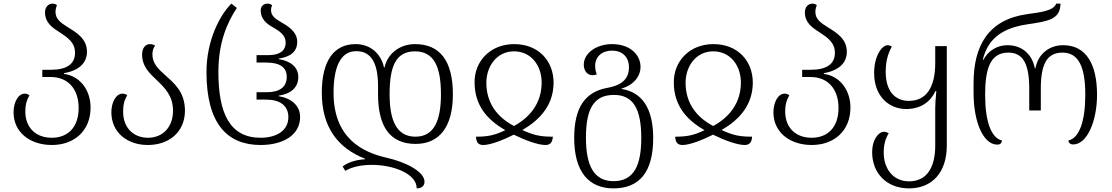

<svg xmlns="http://www.w3.org/2000/svg" viewBox="-20 -791 6148 1062"><path d="M267 11C390 11 481 -67 481 -196C481 -296 419 -372 334 -382V-386C414 -401 461 -440 461 -505C461 -577 403 -611 353 -642C317 -664 287 -686 287 -725C287 -737 290 -750 295 -762C290 -767 281 -771 271 -771C245 -771 229 -749 229 -723C229 -666 268 -639 309 -613C351 -585 395 -558 395 -499C395 -438 351 -405 261 -405H214V-365H261C355 -365 415 -300 415 -194C415 -83 352 -29 266 -29C182 -29 120 -81 120 -175C120 -211 127 -237 143 -264C134 -271 125 -273 117 -273C80 -273 55 -224 55 -170C55 -58 147 11 267 11Z M798 11C913 11 1003 -59 1003 -179C1003 -282 944 -330 894 -375C856 -409 823 -440 823 -490C823 -510 828 -526 838 -538C832 -543 822 -547 809 -547C783 -547 766 -523 766 -490C766 -422 808 -385 850 -345C893 -303 937 -260 937 -179C937 -87 880 -29 798 -29C722 -29 661 -81 661 -173C661 -210 667 -237 684 -264C675 -271 666 -273 658 -273C621 -273 596 -224 596 -170C596 -58 684 11 798 11Z M1421 11C1545 11 1640 -43 1640 -144C1640 -205 1594 -247 1522 -259V-262C1590 -272 1630 -308 1630 -365C1630 -418 1590 -453 1522 -464V-467C1587 -477 1624 -505 1624 -560C1624 -614 1576 -645 1537 -667C1502 -687 1479 -704 1479 -736C1479 -745 1481 -752 1485 -762C1479 -767 1471 -771 1461 -771C1436 -771 1422 -755 1422 -733C1422 -686 1454 -659 1493 -638C1528 -618 1560 -595 1560 -556C1560 -507 1523 -486 1464 -486H1399V-445H1451C1526 -445 1566 -421 1566 -365C1566 -309 1526 -281 1456 -281H1399V-240H1453C1528 -240 1575 -207 1575 -143C1575 -65 1504 -29 1422 -29C1252 -29 1188 -162 1188 -393C1188 -559 1238 -668 1290 -747L1260 -771C1194 -706 1122 -564 1122 -393C1122 -103 1240 11 1421 11Z M2279 5C2411 5 2485 -90 2485 -269C2485 -454 2414 -547 2275 -547C2193 -547 2124 -496 2107 -418H2104C2087 -496 2027 -547 1947 -547C1826 -547 1760 -454 1760 -278C1760 -89 1847 27 1999 87V90C1953 92 1905 106 1875 130L1890 154C1927 132 1978 121 2038 121C2152 121 2285 168 2285 251C2311 251 2328 238 2328 214C2328 159 2227 106 2117 81C1985 51 1825 -27 1825 -278C1825 -409 1858 -508 1950 -508C2030 -508 2071 -448 2071 -314V-270C2071 -87 2140 5 2279 5ZM2275 -507C2379 -507 2419 -425 2419 -269C2419 -119 2378 -35 2278 -35C2167 -35 2135 -137 2135 -270C2135 -423 2169 -507 2275 -507Z M2653 11C2693 11 2762 -16 2822 -46C2883 -16 2955 11 2997 11C3025 11 3036 -5 3038 -35C2974 -35 2935 -41 2869 -72C2976 -133 3041 -217 3042 -333C3042 -456 2957 -547 2824 -547C2692 -547 2603 -452 2605 -333C2606 -212 2670 -131 2775 -71C2715 -42 2677 -35 2613 -35C2614 -3 2626 11 2653 11ZM2823 -94C2730 -143 2671 -220 2670 -332C2670 -425 2728 -507 2823 -507C2918 -507 2977 -428 2976 -332C2975 -226 2918 -146 2823 -94Z M3373 251C3517 251 3593 161 3593 -28C3593 -196 3528 -282 3418 -299V-301C3491 -323 3523 -374 3523 -420C3523 -490 3463 -547 3366 -547C3277 -547 3209 -496 3209 -433C3209 -394 3234 -375 3256 -375C3265 -375 3274 -377 3281 -379C3276 -393 3272 -407 3272 -427C3272 -478 3310 -511 3366 -511C3420 -511 3459 -478 3459 -418C3459 -363 3429 -321 3339 -305C3219 -283 3156 -200 3156 -28C3156 161 3238 251 3373 251ZM3374 211C3265 211 3221 126 3221 -30C3221 -188 3264 -266 3376 -266C3483 -266 3527 -188 3527 -28C3527 123 3487 211 3374 211Z M3755 11C3795 11 3864 -16 3924 -46C3985 -16 4057 11 4099 11C4127 11 4138 -5 4140 -35C4076 -35 4037 -41 3971 -72C4078 -133 4143 -217 4144 -333C4144 -456 4059 -547 3926 -547C3794 -547 3705 -452 3707 -333C3708 -212 3772 -131 3877 -71C3817 -42 3779 -35 3715 -35C3716 -3 3728 11 3755 11ZM3925 -94C3832 -143 3773 -220 3772 -332C3772 -425 3830 -507 3925 -507C4020 -507 4079 -428 4078 -332C4077 -226 4020 -146 3925 -94Z M4470 11C4593 11 4684 -67 4684 -196C4684 -296 4622 -372 4537 -382V-386C4617 -401 4664 -440 4664 -505C4664 -577 4606 -611 4556 -642C4520 -664 4490 -686 4490 -725C4490 -737 4493 -750 4498 -762C4493 -767 4484 -771 4474 -771C4448 -771 4432 -749 4432 -723C4432 -666 4471 -639 4512 -613C4554 -585 4598 -558 4598 -499C4598 -438 4554 -405 4464 -405H4417V-365H4464C4558 -365 4618 -300 4618 -194C4618 -83 4555 -29 4469 -29C4385 -29 4323 -81 4323 -175C4323 -211 4330 -237 4346 -264C4337 -271 4328 -273 4320 -273C4283 -273 4258 -224 4258 -170C4258 -58 4350 11 4470 11Z M5008 251C5134 251 5217 165 5217 14V-536H5153V-443C5153 -308 5104 -233 5007 -233C4934 -233 4879 -283 4879 -394C4879 -470 4901 -510 4913 -534C4904 -538 4897 -541 4890 -541C4858 -541 4815 -481 4815 -388C4815 -256 4899 -188 4992 -188C5073 -188 5127 -228 5154 -287H5159C5155 -243 5153 -213 5153 -195V14C5153 135 5107 212 5008 212C4918 212 4868 139 4868 54C4868 11 4877 -25 4896 -54C4887 -59 4878 -62 4870 -62C4837 -62 4804 -15 4804 50C4804 168 4885 251 5008 251Z M5497 9C5512 9 5521 0 5522 -14C5462 -28 5429 -120 5429 -267C5429 -406 5455 -500 5557 -500C5639 -500 5673 -438 5673 -300V-180H5737V-300C5737 -437 5771 -500 5857 -500C5947 -500 5983 -419 5983 -267C5983 -123 5951 -28 5890 -14C5890 -1 5900 8 5916 8C5993 8 6048 -121 6048 -267C6048 -432 5990 -541 5861 -541C5785 -541 5723 -495 5707 -413H5704C5688 -496 5628 -541 5553 -541C5503 -541 5451 -518 5419 -460H5416C5442 -569 5514 -634 5660 -656C5780 -674 5844 -683 5846 -771H5822C5808 -731 5735 -723 5663 -713C5446 -683 5365 -538 5365 -330V-277C5365 -120 5417 9 5497 9Z"/></svg>

Font: Noto Serif Georgian Light
Style: Regular
Weight: 300
Designer: Monotype Design Team, Akaki Razmadze
Foundry: Google LLC
Version: Version 2.003